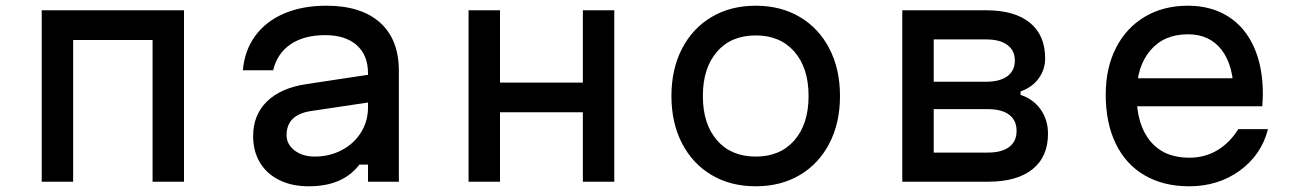

<svg xmlns="http://www.w3.org/2000/svg" viewBox="-20 -636 4540 672"><path d="M126 -600H624V0H514V-496H236V0H126Z M1280 -279 1066 -247Q1024 -240 1003.5 -219Q983 -198 983 -163Q983 -131 1011 -109.5Q1039 -88 1082 -88Q1133 -88 1176 -110.5Q1219 -133 1243.5 -172.5Q1268 -212 1268 -259V-380Q1268 -443 1228.5 -478Q1189 -513 1118 -513Q1044 -513 997 -481Q950 -449 936 -390H830Q836 -459 873 -510Q910 -561 974 -588.5Q1038 -616 1122 -616Q1244 -616 1310 -557Q1376 -498 1376 -388V0H1268V-60H1238Q1209 -22 1165 -3Q1121 16 1060 16Q1001 16 957 -6Q913 -28 889.5 -67.5Q866 -107 866 -160Q866 -234 915 -281.5Q964 -329 1055 -342L1280 -376Z M1620 -600H1730V-347H2020V-600H2130V0H2020V-243H1730V0H1620Z M2330 -300Q2330 -394 2367 -465.5Q2404 -537 2470.5 -576.5Q2537 -616 2625 -616Q2713 -616 2779.5 -576.5Q2846 -537 2883 -465.5Q2920 -394 2920 -300Q2920 -206 2883 -134.5Q2846 -63 2779.5 -23.5Q2713 16 2625 16Q2537 16 2470.5 -23.5Q2404 -63 2367 -134.5Q2330 -206 2330 -300ZM2810 -300Q2810 -398 2760.5 -455Q2711 -512 2625 -512Q2539 -512 2489.5 -455Q2440 -398 2440 -300Q2440 -202 2489.5 -145Q2539 -88 2625 -88Q2711 -88 2760.5 -145Q2810 -202 2810 -300Z M3138 -600H3432Q3531 -600 3584.5 -556.5Q3638 -513 3638 -432Q3638 -392 3615 -361Q3592 -330 3552 -316V-304Q3597 -289 3622.5 -252.5Q3648 -216 3648 -168Q3648 -87 3593.5 -43.5Q3539 0 3438 0H3138ZM3538 -178Q3538 -215 3512 -234.5Q3486 -254 3438 -254H3248V-102H3438Q3486 -102 3512 -121.5Q3538 -141 3538 -178ZM3532 -424Q3532 -459 3506 -478.5Q3480 -498 3432 -498H3248V-350H3432Q3480 -350 3506 -369.5Q3532 -389 3532 -424Z M4335 -362 4298 -305Q4298 -406 4256 -461Q4214 -516 4138 -516Q4054 -516 4006 -459.5Q3958 -403 3958 -305Q3958 -200 4006 -142Q4054 -84 4142 -84Q4197 -84 4240.5 -110Q4284 -136 4314 -184H4418Q4395 -94 4319.5 -39Q4244 16 4142 16Q4052 16 3986 -22.5Q3920 -61 3885 -133.5Q3850 -206 3850 -305Q3850 -398 3886 -468.5Q3922 -539 3987 -577.5Q4052 -616 4138 -616Q4218 -616 4277.5 -579Q4337 -542 4368.5 -472Q4400 -402 4400 -307Q4400 -292 4398 -264H3935V-362Z"/></svg>

Font: Martian Mono Custom sWd Rg
Style: Regular
Weight: 400
Width: 6
Monospace: yes
Designer: Alex Havermale
Foundry: Evil Martians
Version: Version 1.000